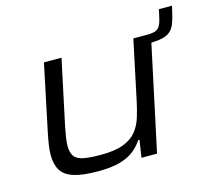

<svg xmlns="http://www.w3.org/2000/svg" viewBox="-91 -715 930 834"><g transform="rotate(-15 374.0 -298.0)"><path d="M542 -472 549 -510H612Q638 -510 651 -516Q664 -522 671 -536.5Q678 -551 683 -576L689 -604H748L743 -582Q736 -549 727.5 -527.5Q719 -506 705 -494Q691 -482 667 -477Q643 -472 605 -472ZM253 8Q182 8 142.5 -5Q103 -18 87 -45Q71 -72 71 -114Q71 -132 74.5 -156Q78 -180 83 -205L147 -510H226L163 -214Q159 -195 155.5 -171.5Q152 -148 152 -133Q152 -101 164.5 -85Q177 -69 206 -63.5Q235 -58 283 -58Q346 -58 384 -72.5Q422 -87 443 -113Q464 -139 474.5 -173Q485 -207 493 -245L549 -510H628L519 0H449L461 -78H455Q439 -53 414.5 -33.5Q390 -14 351.5 -3Q313 8 253 8Z"/></g></svg>

Font: Saira Expanded
Style: Italic
Weight: 400
Width: 7
Italic angle: -12°
Designer: Hector Gatti with collaboration of the Omnibus-Type team
Foundry: Omnibus-Type
Version: Version 1.101